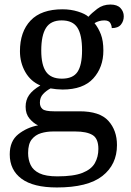

<svg xmlns="http://www.w3.org/2000/svg" viewBox="-20 -587 578 847"><path d="M231 240Q127 240 75 201.5Q23 163 23 94Q23 35 61 5Q99 -25 148 -34Q128 -43 110.5 -63.5Q93 -84 93 -116Q93 -146 108.5 -168Q124 -190 158 -210Q115 -228 91.5 -269.5Q68 -311 68 -361Q68 -447 115 -496.5Q162 -546 256 -546Q292 -546 324 -536Q356 -526 370 -513Q384 -529 409 -548Q434 -567 467 -567Q497 -567 511.5 -551.5Q526 -536 526 -515Q526 -494 513.5 -478.5Q501 -463 473 -463Q473 -474 466.5 -485.5Q460 -497 440 -497Q417 -497 397 -485Q414 -464 425 -435.5Q436 -407 436 -364Q436 -290 391.5 -241Q347 -192 256 -192Q244 -192 228.5 -193.5Q213 -195 203 -197Q184 -187 170 -172Q156 -157 156 -134Q156 -116 167.5 -106Q179 -96 218 -96H331Q420 -96 458 -54Q496 -12 496 53Q496 139 431.5 189.5Q367 240 231 240ZM253 -240Q302 -240 322 -270Q342 -300 342 -365Q342 -433 321.5 -465Q301 -497 252 -497Q204 -497 183 -464Q162 -431 162 -364Q162 -300 183.5 -270Q205 -240 253 -240ZM233 191Q305 191 344 175.5Q383 160 398.5 132.5Q414 105 414 70Q414 24 388 8.5Q362 -7 312 -7H214Q186 -7 161 0.5Q136 8 120 28Q104 48 104 88Q104 117 115 140.5Q126 164 154 177.5Q182 191 233 191Z"/></svg>

Font: Noto Serif Oriya
Style: Regular
Weight: 400
Designer: David Williams
Foundry: Google LLC, David Williams
Version: Version 1.051; ttfautohint (v1.8.4.7-5d5b)